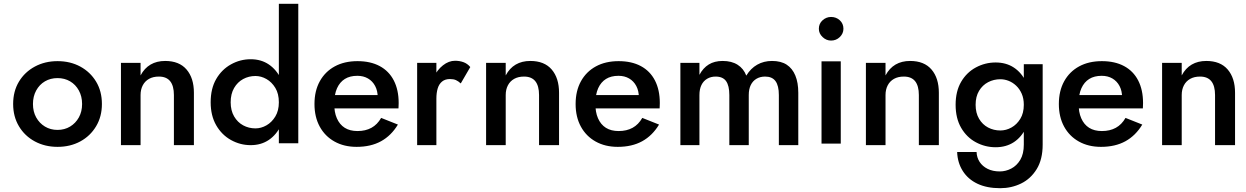

<svg xmlns="http://www.w3.org/2000/svg" viewBox="-20 -776 6543 1008"><path d="M49 -230Q49 -164 79.5 -113Q110 -62 163 -33.5Q216 -5 282 -5Q349 -5 401.5 -33.5Q454 -62 484.5 -113Q515 -164 515 -230Q515 -297 484.5 -347.5Q454 -398 401.5 -426.5Q349 -455 282 -455Q216 -455 163 -426.5Q110 -398 79.5 -347.5Q49 -297 49 -230ZM153 -230Q153 -270 170 -301Q187 -332 216 -349Q245 -366 282 -366Q319 -366 348 -349Q377 -332 394 -301Q411 -270 411 -230Q411 -190 394 -159.5Q377 -129 348 -111.5Q319 -94 282 -94Q245 -94 216 -111.5Q187 -129 170 -159.5Q153 -190 153 -230Z M893 -277V-14H998V-289Q998 -366 959.5 -411Q921 -456 847 -456Q803 -456 770.5 -437Q738 -418 718 -380V-446H615V-14H718V-277Q718 -306 729.5 -328Q741 -350 762.5 -362Q784 -374 814 -374Q854 -374 873.5 -349.5Q893 -325 893 -277Z M1444 -756V-24H1546V-756ZM1086 -239Q1086 -169 1115 -118.5Q1144 -68 1192.5 -41Q1241 -14 1296 -14Q1351 -14 1391.5 -41.5Q1432 -69 1456 -119.5Q1480 -170 1480 -239Q1480 -310 1456 -360Q1432 -410 1391.5 -437.5Q1351 -465 1296 -465Q1241 -465 1192.5 -438Q1144 -411 1115 -361Q1086 -311 1086 -239ZM1191 -239Q1191 -283 1209 -314Q1227 -345 1256.5 -361Q1286 -377 1321 -377Q1351 -377 1379 -361Q1407 -345 1425.5 -314.5Q1444 -284 1444 -239Q1444 -195 1425.5 -164.5Q1407 -134 1379 -118Q1351 -102 1321 -102Q1286 -102 1256.5 -118Q1227 -134 1209 -165Q1191 -196 1191 -239Z M1852 -5Q1927 -5 1980.5 -34.5Q2034 -64 2069 -122L1981 -157Q1961 -122 1930 -105Q1899 -88 1857 -88Q1817 -88 1790 -105Q1763 -122 1748.5 -155Q1734 -188 1735 -234Q1735 -281 1749.5 -313Q1764 -345 1790.5 -361.5Q1817 -378 1856 -378Q1888 -378 1912 -364Q1936 -350 1949.5 -324.5Q1963 -299 1963 -265Q1963 -258 1959.5 -248.5Q1956 -239 1953 -234L1984 -277H1692V-207H2072Q2072 -210 2072.5 -218.5Q2073 -227 2073 -235Q2073 -304 2047.5 -353.5Q2022 -403 1973.5 -429Q1925 -455 1857 -455Q1788 -455 1737.5 -427.5Q1687 -400 1659 -349.5Q1631 -299 1631 -230Q1631 -162 1658.5 -111.5Q1686 -61 1736 -33Q1786 -5 1852 -5Z M2271 -446H2170V-14H2271ZM2399 -338 2449 -424Q2434 -442 2413.5 -449.5Q2393 -457 2369 -457Q2336 -457 2305.5 -433Q2275 -409 2256 -369Q2237 -329 2237 -277L2271 -258Q2271 -289 2278 -312Q2285 -335 2301 -348Q2317 -361 2342 -361Q2361 -361 2373.5 -355.5Q2386 -350 2399 -338Z M2810 -277V-14H2915V-289Q2915 -366 2876.5 -411Q2838 -456 2764 -456Q2720 -456 2687.5 -437Q2655 -418 2635 -380V-446H2532V-14H2635V-277Q2635 -306 2646.5 -328Q2658 -350 2679.5 -362Q2701 -374 2731 -374Q2771 -374 2790.5 -349.5Q2810 -325 2810 -277Z M3223 -5Q3298 -5 3351.5 -34.5Q3405 -64 3440 -122L3352 -157Q3332 -122 3301 -105Q3270 -88 3228 -88Q3188 -88 3161 -105Q3134 -122 3119.5 -155Q3105 -188 3106 -234Q3106 -281 3120.5 -313Q3135 -345 3161.5 -361.5Q3188 -378 3227 -378Q3259 -378 3283 -364Q3307 -350 3320.5 -324.5Q3334 -299 3334 -265Q3334 -258 3330.5 -248.5Q3327 -239 3324 -234L3355 -277H3063V-207H3443Q3443 -210 3443.5 -218.5Q3444 -227 3444 -235Q3444 -304 3418.5 -353.5Q3393 -403 3344.5 -429Q3296 -455 3228 -455Q3159 -455 3108.5 -427.5Q3058 -400 3030 -349.5Q3002 -299 3002 -230Q3002 -162 3029.5 -111.5Q3057 -61 3107 -33Q3157 -5 3223 -5Z M4171 -289Q4171 -342 4155.5 -379.5Q4140 -417 4110 -436.5Q4080 -456 4033 -456Q3990 -456 3955.5 -436.5Q3921 -417 3898 -379Q3884 -416 3852.5 -436Q3821 -456 3774 -456Q3731 -456 3701 -437.5Q3671 -419 3652 -383V-446H3552V-14H3652V-277Q3652 -308 3662.5 -329.5Q3673 -351 3692.5 -362.5Q3712 -374 3737 -374Q3775 -374 3792 -350Q3809 -326 3809 -277V-14H3911V-277Q3911 -308 3921.5 -329.5Q3932 -351 3951.5 -362.5Q3971 -374 3997 -374Q4034 -374 4051.5 -350Q4069 -326 4069 -277V-14H4171Z M4279 -625Q4279 -600 4298.5 -581.5Q4318 -563 4343 -563Q4370 -563 4389 -581.5Q4408 -600 4408 -625Q4408 -652 4389 -669.5Q4370 -687 4343 -687Q4318 -687 4298.5 -669.5Q4279 -652 4279 -625ZM4293 -454V-22H4394V-454Z M4804 -277V-14H4909V-289Q4909 -366 4870.5 -411Q4832 -456 4758 -456Q4714 -456 4681.5 -437Q4649 -418 4629 -380V-446H4526V-14H4629V-277Q4629 -306 4640.5 -328Q4652 -350 4673.5 -362Q4695 -374 4725 -374Q4765 -374 4784.5 -349.5Q4804 -325 4804 -277Z M5005 22Q5007 78 5034.5 121.5Q5062 165 5111.5 188.5Q5161 212 5231 212Q5290 212 5340.5 187.5Q5391 163 5422.5 112Q5454 61 5454 -17V-439H5355V-17Q5355 32 5336.5 63Q5318 94 5289 109Q5260 124 5229 124Q5192 124 5165 110.5Q5138 97 5123 74Q5108 51 5107 22ZM4997 -226Q4997 -155 5026 -105Q5055 -55 5103.5 -29Q5152 -3 5207 -3Q5262 -3 5302.5 -29.5Q5343 -56 5367 -106Q5391 -156 5391 -226Q5391 -296 5367 -345.5Q5343 -395 5302.5 -421.5Q5262 -448 5207 -448Q5152 -448 5103.5 -422Q5055 -396 5026 -346.5Q4997 -297 4997 -226ZM5102 -226Q5102 -269 5120 -299Q5138 -329 5167.5 -344.5Q5197 -360 5232 -360Q5254 -360 5275.5 -351.5Q5297 -343 5315 -326Q5333 -309 5344 -284Q5355 -259 5355 -226Q5355 -182 5336.5 -152Q5318 -122 5290 -106.5Q5262 -91 5232 -91Q5197 -91 5167.5 -106.5Q5138 -122 5120 -152.5Q5102 -183 5102 -226Z M5760 -5Q5835 -5 5888.5 -34.5Q5942 -64 5977 -122L5889 -157Q5869 -122 5838 -105Q5807 -88 5765 -88Q5725 -88 5698 -105Q5671 -122 5656.5 -155Q5642 -188 5643 -234Q5643 -281 5657.5 -313Q5672 -345 5698.5 -361.5Q5725 -378 5764 -378Q5796 -378 5820 -364Q5844 -350 5857.5 -324.5Q5871 -299 5871 -265Q5871 -258 5867.5 -248.5Q5864 -239 5861 -234L5892 -277H5600V-207H5980Q5980 -210 5980.5 -218.5Q5981 -227 5981 -235Q5981 -304 5955.5 -353.5Q5930 -403 5881.5 -429Q5833 -455 5765 -455Q5696 -455 5645.5 -427.5Q5595 -400 5567 -349.5Q5539 -299 5539 -230Q5539 -162 5566.5 -111.5Q5594 -61 5644 -33Q5694 -5 5760 -5Z M6359 -277V-14H6464V-289Q6464 -366 6425.5 -411Q6387 -456 6313 -456Q6269 -456 6236.5 -437Q6204 -418 6184 -380V-446H6081V-14H6184V-277Q6184 -306 6195.5 -328Q6207 -350 6228.5 -362Q6250 -374 6280 -374Q6320 -374 6339.5 -349.5Q6359 -325 6359 -277Z"/></svg>

Font: SpinnyJost
Style: Regular
Weight: 500
Version: Version 3.710